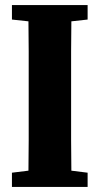

<svg xmlns="http://www.w3.org/2000/svg" viewBox="-20 -736 393 756"><path d="M27 -659V-716H325V-659L261 -652Q260 -594 260 -535Q260 -476 260 -415V-304Q260 -243 260 -183.5Q260 -124 261 -64L325 -56V0H27V-56L92 -64Q93 -123 93 -183.5Q93 -244 93 -304V-415Q93 -475 93 -534Q93 -593 92 -652Z"/></svg>

Font: Source Serif 4 SmText
Style: Bold
Weight: 700
Designer: Frank Grießhammer
Foundry: Adobe
Version: Version 4.005;hotconv 1.1.0;makeotfexe 2.6.0